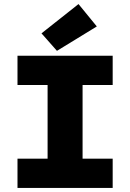

<svg xmlns="http://www.w3.org/2000/svg" viewBox="-20 -924 640 944"><path d="M66 0V-144H214V-506H66V-650H534V-506H386V-144H534V0ZM260 -674 184 -760 366 -904 456 -794Z"/></svg>

Font: Source Code Pro Black
Style: Regular
Weight: 900
Monospace: yes
Designer: Paul D. Hunt, Teo Tuominen
Foundry: Adobe Systems Incorporated
Version: Version 2.030;PS 1.000;hotconv 16.6.51;makeotf.lib2.5.65220